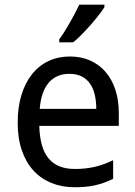

<svg xmlns="http://www.w3.org/2000/svg" viewBox="-20 -786 575 816"><path d="M296.9 9.8Q243.2 9.8 198.7 -8.3Q154.3 -26.4 122.3 -61Q90.3 -95.7 72.8 -147Q55.2 -198.2 55.2 -264.2Q55.2 -330.6 71.3 -382.8Q87.4 -435.1 116.7 -471.4Q146 -507.8 186.8 -526.9Q227.5 -545.9 276.9 -545.9Q325.2 -545.9 363.8 -528.6Q402.3 -511.2 429.2 -479.7Q456.1 -448.2 470.5 -404.1Q484.9 -359.9 484.9 -306.2V-251H147Q149.4 -156.7 186.8 -112.3Q224.1 -67.9 297.9 -67.9Q322.8 -67.9 344 -70.3Q365.2 -72.8 385 -77.4Q404.8 -82 423.3 -89.1Q441.9 -96.2 460.9 -105V-25.9Q441.4 -16.6 422.6 -9.8Q403.8 -2.9 384 1.5Q364.3 5.9 343 7.8Q321.8 9.8 296.9 9.8ZM274.9 -472.2Q219.2 -472.2 186.8 -434.1Q154.3 -396 148.9 -323.2H389.2Q389.2 -356.4 382.6 -384Q376 -411.6 362.1 -431.2Q348.1 -450.7 326.7 -461.4Q305.2 -472.2 274.9 -472.2ZM231.9 -619.1Q242.7 -633.3 254.2 -651.9Q265.6 -670.4 277.1 -690.2Q288.6 -710 298.8 -729.7Q309.1 -749.5 316.9 -766.1H423.8V-755.9Q416 -742.7 400.6 -722.9Q385.3 -703.1 366.5 -681.6Q347.7 -660.2 327.9 -639.9Q308.1 -619.6 291 -606H231.9Z"/></svg>

Font: Puppies Kittens
Style: Regular
Weight: 400
Foundry: Ascender Corporation and Peter Mawhorter
Version: Version 0.1